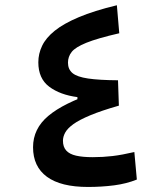

<svg xmlns="http://www.w3.org/2000/svg" viewBox="-20 -723 626 746"><path d="M321.8 3.4Q216.3 3.4 162.4 -36.1Q108.4 -75.7 108.4 -150.9Q108.4 -223.1 168 -272.9Q227.5 -322.8 348.1 -362.3L349.6 -328.6L280.8 -330.1V-345.7Q213.4 -354.5 171.1 -386.2Q128.9 -418 128.9 -481Q128.9 -514.2 143.6 -544.9Q158.2 -575.7 192.6 -603.5Q227.1 -631.3 286.1 -656.2Q345.2 -681.2 434.1 -702.6L443.4 -593.8Q358.4 -574.2 315.7 -556.9Q272.9 -539.6 258.5 -521.2Q244.1 -502.9 244.1 -479.5Q244.1 -453.6 261.7 -439Q279.3 -424.3 322 -418Q364.7 -411.6 438.5 -411.1L441.9 -312.5Q373.5 -293 330.8 -275.1Q288.1 -257.3 265.1 -240.7Q242.2 -224.1 233.4 -208Q224.6 -191.9 224.6 -176.3Q224.6 -152.3 237.3 -138.2Q250 -124 275.6 -118.2Q301.3 -112.3 340.3 -112.3Q379.9 -112.3 417 -116.7Q454.1 -121.1 502 -132.3L511.7 -25.4Q472.2 -9.3 423.6 -2.9Q375 3.4 321.8 3.4Z"/></svg>

Font: Cascadia Code Medium
Style: Regular
Weight: 500
Monospace: yes
Designer: Aaron Bell
Foundry: Saja Typeworks
Version: Version 2407.024